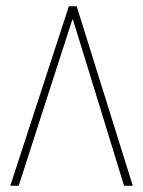

<svg xmlns="http://www.w3.org/2000/svg" viewBox="-20 -596 460 616"><path d="M378 0Q337 -134 296 -267Q255 -400 214 -533H212Q169 -400 126 -267Q83 -134 40 0H13Q60 -144 107 -288Q154 -432 201 -576H226Q271 -432 316 -288Q361 -144 406 0Z"/></svg>

Font: Noto Sans Syriac Western Thin
Style: Regular
Weight: 100
Designer: Patrick Giasson and the Monotype Design Team
Foundry: Monotype Imaging Inc.
Version: Version 3.000; ttfautohint (v1.8.4.7-5d5b)